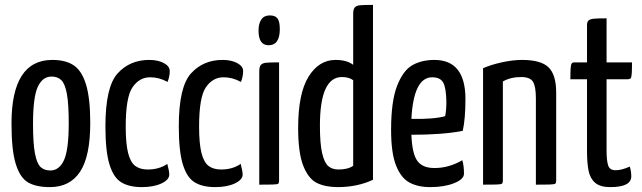

<svg xmlns="http://www.w3.org/2000/svg" viewBox="-20 -755 2625 785"><path d="M194 -510Q249 -510 282 -487.5Q315 -465 332 -408.5Q349 -352 349 -252Q349 -116 307.5 -53Q266 10 184 10Q128 10 95 -9Q62 -28 44.5 -84.5Q27 -141 27 -250Q27 -510 194 -510ZM186 -58Q222 -58 241.5 -100Q261 -142 261 -252Q261 -330 253.5 -371Q246 -412 231 -427Q216 -442 191 -442Q154 -442 134.5 -400Q115 -358 115 -248Q115 -168 123 -127Q131 -86 146 -72Q161 -58 186 -58Z M665 -420Q631 -439 594 -439Q550 -439 522 -398.5Q494 -358 494 -238Q494 -169 503.5 -130.5Q513 -92 532.5 -77Q552 -62 584 -62Q631 -62 664 -85Q672 -56 672 -41Q672 -20 640 -5Q608 10 560 10Q508 10 476 -9.5Q444 -29 427.5 -83Q411 -137 411 -239Q411 -400 461 -455Q511 -510 590 -510Q626 -510 650 -497Q674 -484 674 -465Q674 -442 665 -420Z M965 -420Q931 -439 894 -439Q850 -439 822 -398.5Q794 -358 794 -238Q794 -169 803.5 -130.5Q813 -92 832.5 -77Q852 -62 884 -62Q931 -62 964 -85Q972 -56 972 -41Q972 -20 940 -5Q908 10 860 10Q808 10 776 -9.5Q744 -29 727.5 -83Q711 -137 711 -239Q711 -400 761 -455Q811 -510 890 -510Q926 -510 950 -497Q974 -484 974 -465Q974 -442 965 -420Z M1083 -692Q1106 -692 1115 -679Q1124 -666 1124 -636Q1124 -570 1078 -570Q1037 -570 1037 -630Q1037 -659 1048.5 -675.5Q1060 -692 1083 -692ZM1040 0V-463Q1040 -482 1046.5 -489.5Q1053 -497 1068 -498.5Q1083 -500 1121 -500V-16Q1121 -7 1117.5 -4Q1114 -1 1094 -0.5Q1074 0 1040 0Z M1505 -735V-20Q1441 10 1361 10Q1310 10 1275.5 -7Q1241 -24 1220 -77Q1199 -130 1199 -232Q1199 -373 1241.5 -441.5Q1284 -510 1352 -510Q1398 -510 1424 -490V-698Q1424 -717 1430.5 -724.5Q1437 -732 1452 -733.5Q1467 -735 1505 -735ZM1378 -440Q1288 -440 1288 -241Q1288 -168 1297 -129Q1306 -90 1322 -76Q1338 -62 1364 -62Q1402 -62 1424 -77V-427Q1407 -440 1378 -440Z M1870 -100Q1877 -78 1877 -45Q1877 -22 1836.5 -6Q1796 10 1739 10Q1688 10 1653.5 -9Q1619 -28 1599 -79Q1579 -130 1579 -224Q1579 -341 1603.5 -404Q1628 -467 1666 -488.5Q1704 -510 1756 -510Q1883 -510 1883 -350Q1883 -270 1872 -220Q1791 -204 1662 -204Q1665 -126 1686.5 -97Q1708 -68 1756 -68Q1816 -68 1870 -100ZM1662 -269Q1753 -267 1800 -280Q1805 -303 1805 -340Q1804 -396 1792 -417.5Q1780 -439 1747 -439Q1671 -439 1662 -269Z M2114 -510Q2192 -510 2223 -479.5Q2254 -449 2254 -376V-16Q2254 -7 2250 -4Q2246 -1 2225.5 -0.5Q2205 0 2171 0V-352Q2171 -402 2159 -421Q2147 -440 2111 -440Q2068 -440 2036 -422V-16Q2036 -7 2032 -4Q2028 -1 2008 -0.5Q1988 0 1955 0V-476Q1986 -490 2031 -500Q2076 -510 2114 -510Z M2329 -500H2380V-652Q2380 -666 2386.5 -671.5Q2393 -677 2407.5 -678.5Q2422 -680 2460 -680V-500H2564Q2564 -473 2563 -456Q2562 -439 2558.5 -435Q2555 -431 2547 -431H2460V-139Q2460 -98 2466.5 -78.5Q2473 -59 2497 -59Q2522 -59 2555 -74Q2561 -54 2561 -34Q2561 10 2475 10Q2434 10 2413.5 -7.5Q2393 -25 2386.5 -56.5Q2380 -88 2380 -139V-431H2312Q2312 -458 2313 -474.5Q2314 -491 2317.5 -495.5Q2321 -500 2329 -500Z"/></svg>

Font: Yanone Kaffeesatz
Style: Regular
Weight: 400
Designer: Yanone (Cyrillic: Daniel Pouzeot & Huerta Tipografica)
Foundry: Yanone
Version: Version 1.100;PS 001.100;hotconv 1.0.70;makeotf.lib2.5.58329